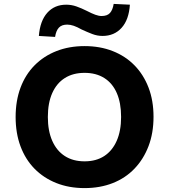

<svg xmlns="http://www.w3.org/2000/svg" viewBox="-20 -952 865 983"><path d="M413 11Q333 11 268 -15Q203 -41 156.5 -88.5Q110 -136 85 -203Q60 -270 60 -353Q60 -436 85 -503Q110 -570 157 -617.5Q204 -665 269 -690.5Q334 -716 413 -716Q492 -716 557 -690.5Q622 -665 668.5 -617.5Q715 -570 740.5 -503.5Q766 -437 766 -354Q766 -271 740.5 -204Q715 -137 668.5 -88.5Q622 -40 557 -14.5Q492 11 413 11ZM413 -126Q472 -126 513.5 -153Q555 -180 577.5 -231Q600 -282 600 -353Q600 -425 578 -475.5Q556 -526 514 -552.5Q472 -579 413 -579Q354 -579 312 -552.5Q270 -526 247.5 -475.5Q225 -425 225 -353Q225 -282 247.5 -231Q270 -180 312 -153Q354 -126 413 -126ZM262 -763 179 -768Q185 -845 222 -886.5Q259 -928 319 -928Q346 -928 371.5 -919Q397 -910 425 -896Q450 -883 468 -876.5Q486 -870 500 -870Q529 -870 543 -885.5Q557 -901 562 -932L645 -928Q640 -851 602.5 -809.5Q565 -768 505 -768Q478 -768 452 -778Q426 -788 398 -801Q375 -814 357.5 -820Q340 -826 324 -826Q296 -826 281.5 -810.5Q267 -795 262 -763Z"/></svg>

Font: Nunito Sans 9pt ExtraBold
Style: Regular
Weight: 800
Version: Version 3.101;gftools[0.9.27]